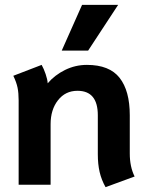

<svg xmlns="http://www.w3.org/2000/svg" viewBox="-20 -763 611 793"><path d="M384 -126V-287Q384 -388 300 -388Q250 -388 219.5 -349Q189 -310 189 -250V0H57V-349Q57 -379 52.5 -401Q48 -423 35 -450L152 -495Q161 -479 168.5 -457Q176 -435 177 -419Q206 -453 248.5 -474Q291 -495 339 -495Q432 -495 474 -441.5Q516 -388 516 -287V-129Q516 -74 536 -34L416 10Q399 -20 391.5 -52.5Q384 -85 384 -126ZM319 -743H468L344 -554H235Z"/></svg>

Font: Niramit
Style: Bold
Weight: 700
Designer: Katatrad Aksorn Co.,Ltd.
Foundry: Cadson Demak Co.,Ltd.
Version: Version 1.001; ttfautohint (v1.6)